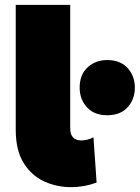

<svg xmlns="http://www.w3.org/2000/svg" viewBox="-20 -762 577 793"><path d="M273 11Q214 11 162 -13Q110 -37 77.5 -89Q45 -141 45 -227V-742H270V-232Q270 -182 316 -182Q341 -182 366 -195L379 -8Q328 11 273 11ZM423 -286Q369 -286 339 -319Q309 -352 309 -400Q309 -454 342 -484Q375 -514 423 -514Q477 -514 507 -481Q537 -448 537 -400Q537 -352 507 -319Q477 -286 423 -286Z"/></svg>

Font: Argentum Novus Black
Style: Regular
Weight: 900
Designer: Julieta Ulanovsky (font) & Cristiano Sobral (main changes)
Foundry: Julieta Ulanovsky (font) & Cristiano Sobral (main changes)
Version: Version 3.00;November 27, 2020;FontCreator 13.0.0.2655 64-bi